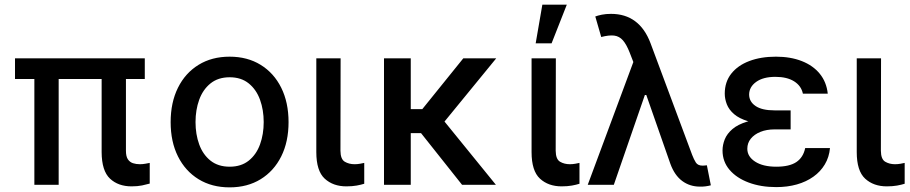

<svg xmlns="http://www.w3.org/2000/svg" viewBox="-20 -797 3926 828"><path d="M604.4 -545.5V-456.3H44.7V-545.5ZM233 -545.5V0H128.2V-545.5ZM418.3 -545.5H523.1V-147Q523.1 -122.5 531.4 -110.1Q539.8 -97.7 553.4 -93.2Q567.1 -88.8 583.1 -88.8Q594.8 -88.8 606.7 -90.9Q618.6 -93 625.7 -94.5V-5.3Q612.2 -1.4 592.7 2.7Q573.2 6.7 547.2 6.7Q490.1 6.7 454.4 -26.6Q418.7 -60 418.3 -141Z M970.2 11Q893.5 11 836.3 -24.1Q779.1 -59.3 747.5 -122.5Q715.9 -185.7 715.9 -270.2Q715.9 -355.1 747.5 -418.7Q779.1 -482.2 836.3 -517.4Q893.5 -552.6 970.2 -552.6Q1046.9 -552.6 1104 -517.4Q1161.2 -482.2 1192.8 -418.7Q1224.4 -355.1 1224.4 -270.2Q1224.4 -185.7 1192.8 -122.5Q1161.2 -59.3 1104 -24.1Q1046.9 11 970.2 11ZM970.5 -78.1Q1020.2 -78.1 1052.9 -104.4Q1085.6 -130.7 1101.4 -174.4Q1117.2 -218 1117.2 -270.6Q1117.2 -322.8 1101.4 -366.7Q1085.6 -410.5 1052.9 -437.1Q1020.2 -463.8 970.5 -463.8Q920.5 -463.8 887.6 -437.1Q854.8 -410.5 839 -366.7Q823.2 -322.8 823.2 -270.6Q823.2 -218 839 -174.4Q854.8 -130.7 887.6 -104.4Q920.5 -78.1 970.5 -78.1Z M1344.1 -545.5H1448.9L1448.2 -147Q1448.5 -110.4 1466.8 -99.6Q1485.1 -88.8 1509.2 -88.8Q1521 -88.8 1532.8 -90.9Q1544.7 -93 1550.8 -94.5V-4.6Q1537.6 -0.4 1518.3 3.2Q1498.9 6.7 1473.7 6.7Q1416.5 6.7 1380.3 -26.6Q1344.1 -60 1344.1 -141Z M1751.4 -545.5V0H1636V-545.5ZM2120 -545.5 1856.2 -223H1720.9L1704.5 -326.3H1801.1L1978 -545.5ZM1972.7 0 1789.1 -231.2 1872.5 -302.9 2118.6 0Z M2272.4 -545.5H2377.1L2376.4 -147Q2376.8 -110.4 2395.1 -99.6Q2413.4 -88.8 2437.5 -88.8Q2449.2 -88.8 2461.1 -90.9Q2473 -93 2479 -94.5V-4.6Q2465.9 -0.4 2446.6 3.2Q2427.2 6.7 2402 6.7Q2344.8 6.7 2308.6 -26.6Q2272.4 -60 2272.4 -141ZM2290.1 -610.1 2318.9 -777H2424.4L2358.7 -610.1Z M2998.6 7.8Q2954.9 7.8 2922.1 -16.5Q2889.2 -40.8 2871.1 -90.2L2753.2 -427.2L2716.3 -516.7L2695.3 -570.7Q2681.5 -605.8 2666.2 -623.2Q2650.9 -640.6 2628.9 -643.5Q2606.9 -646.3 2572.8 -637.4L2547.2 -725.9Q2557.9 -730.1 2575.5 -733.7Q2593 -737.2 2615.1 -737.2Q2676.5 -737.2 2719.1 -705.4Q2761.7 -673.7 2785.5 -610.4L2964.8 -129.3Q2972.3 -109.7 2980.8 -96.2Q2989.3 -82.7 3010.3 -82.7Q3014.2 -82.7 3019.9 -83.3Q3025.6 -83.8 3028.4 -84.2L3045.5 2.1Q3035.2 5 3022.5 6.6Q3009.9 8.2 2998.6 7.8ZM2514.6 0 2728.7 -576.3 2783 -387.4H2761L2627.1 0Z M3304 -284.8H3389.6V-239H3320.3Q3285.9 -239 3259.4 -228.3Q3233 -217.7 3217.9 -199Q3202.8 -180.4 3202.8 -155.5Q3202.8 -121.8 3236.5 -100Q3270.2 -78.1 3327.8 -78.1Q3384.2 -78.1 3414.1 -98Q3443.9 -117.9 3452.4 -158.4H3559.3Q3555.8 -119.3 3537.1 -88.1Q3518.5 -56.8 3487.7 -35Q3457 -13.1 3416.4 -1.6Q3375.7 9.9 3327.4 9.9Q3261.4 9.9 3209 -9.6Q3156.6 -29.1 3126.2 -64.6Q3095.9 -100.1 3095.9 -148.1Q3095.9 -172.2 3105.6 -196.4Q3115.4 -220.5 3138.7 -240.4Q3161.9 -260.3 3202.2 -272.5Q3242.5 -284.8 3304 -284.8ZM3389.6 -262.4H3304Q3245 -262.4 3206.3 -274.1Q3167.6 -285.9 3145.6 -304.9Q3123.6 -323.9 3114.5 -347.1Q3105.5 -370.4 3105.5 -393.1Q3105.5 -443.5 3133.5 -479.2Q3161.6 -514.9 3211.3 -533.7Q3261 -552.6 3326.3 -552.6Q3389.2 -552.6 3437.7 -533.6Q3486.2 -514.6 3515.3 -478.9Q3544.4 -443.2 3549.7 -393.1H3442.5Q3435.4 -426.8 3404.7 -446.2Q3373.9 -465.6 3323.9 -465.6Q3271.3 -465.6 3241.1 -443.9Q3210.9 -422.2 3210.6 -389.2Q3210.9 -358.3 3238.6 -339.7Q3266.3 -321 3320.3 -321H3389.6Z M3674.7 -545.5H3779.5L3778.8 -147Q3779.1 -110.4 3797.4 -99.6Q3815.7 -88.8 3839.8 -88.8Q3851.6 -88.8 3863.5 -90.9Q3875.4 -93 3881.4 -94.5V-4.6Q3868.3 -0.4 3848.9 3.2Q3829.5 6.7 3804.3 6.7Q3747.2 6.7 3710.9 -26.6Q3674.7 -60 3674.7 -141Z"/></svg>

Font: InterMG Medium
Style: Regular
Weight: 500
Designer: Rasmus Andersson
Foundry: rsms
Version: Version 3.019;December 26, 2023;FontCreator 15.0.0.2955 64-b